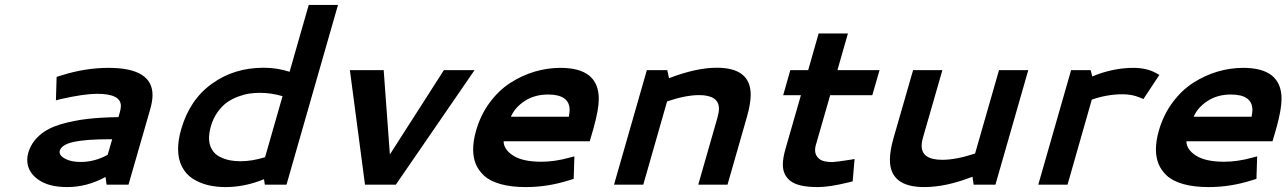

<svg xmlns="http://www.w3.org/2000/svg" viewBox="-20 -758 5280 788"><path d="M425.3 -479.5Q606 -479.5 606 -367.7Q606 -342.8 596.2 -308.6L507.3 0H417.5L413.1 -31.7Q337.4 9.8 255.4 9.8Q178.7 9.8 135.3 -22Q91.8 -53.7 91.8 -101.6Q91.8 -116.7 95.7 -129.9Q108.4 -173.3 142.8 -203.1Q177.2 -232.9 230.5 -248.3Q283.7 -263.7 339.4 -270Q395 -276.4 466.3 -277.3L470.7 -293Q476.1 -311.5 476.1 -323.2Q476.1 -373 378.9 -373Q325.2 -373 230.5 -351.6L209.5 -346.2L212.4 -442.4L231 -448.2Q329.1 -479.5 425.3 -479.5ZM421.9 -122.6 440.4 -186.5H428.7Q332 -186.5 282.2 -175.5Q232.4 -164.6 225.1 -138.7Q224.6 -137.2 224.6 -133.8Q224.6 -118.2 248.8 -105.7Q272.9 -93.3 311 -93.3Q368.7 -93.3 421.9 -122.6Z M723.6 -227.5Q758.3 -348.6 849.6 -414.3Q940.9 -480 1061.5 -480Q1117.7 -480 1168.5 -463.4L1247.1 -737.8H1367.2L1155.8 0H1066.9L1063.5 -22.5Q984.9 9.8 905.3 9.8Q866.2 9.8 832.5 1.5Q798.8 -6.8 771 -24.7Q743.2 -42.5 727.1 -73.5Q710.9 -104.5 710.9 -146.5Q710.9 -183.6 723.6 -227.5ZM966.8 -96.2Q1014.2 -96.2 1067.9 -112.8L1139.6 -363.3Q1092.8 -377 1046.4 -377Q1024.9 -377 1004.2 -374Q983.4 -371.1 958 -361.8Q932.6 -352.5 911.9 -337.9Q891.1 -323.2 872.8 -297.6Q854.5 -272 845.2 -238.8Q837.9 -212.4 837.9 -191.9Q837.9 -164.1 849.9 -144.3Q861.8 -124.5 881.8 -114.5Q901.9 -104.5 922.6 -100.3Q943.4 -96.2 966.8 -96.2Z M1927.7 -470.2 1604.5 0H1478L1416 -470.2H1554.7L1580.1 -124L1801.8 -470.2Z M2280.3 -479.5Q2437.5 -479.5 2437.5 -352.1Q2437.5 -308.6 2416 -231.9L2400.4 -178.2H2046.9Q2047.4 -144 2086.7 -119.1Q2126 -94.2 2202.1 -94.2Q2256.3 -94.2 2316.4 -110.8L2337.4 -116.2L2334.5 -23.9L2315.4 -18.1Q2228 9.8 2138.2 9.8Q2078.1 9.8 2034.7 -2.4Q1991.2 -14.6 1967.3 -36.6Q1943.4 -58.6 1932.6 -85.2Q1921.9 -111.8 1921.9 -144.5Q1921.9 -180.2 1933.6 -220.7Q1952.1 -286.1 1989.7 -336.9Q2027.3 -387.7 2075 -418.2Q2122.6 -448.7 2174.6 -464.1Q2226.6 -479.5 2280.3 -479.5ZM2229.5 -370.1Q2174.8 -370.1 2134.3 -344Q2093.8 -317.9 2076.7 -278.8H2314.5Q2317.9 -296.9 2317.9 -306.2Q2317.9 -370.1 2229.5 -370.1Z M2634.8 -470.2H2718.8L2725.6 -437Q2837.4 -480 2921.9 -480Q3061 -480 3061 -369.1Q3061 -332.5 3045.4 -277.8L2965.8 0H2845.7L2924.3 -274.4Q2930.7 -297.9 2930.7 -311.5Q2930.7 -367.7 2849.1 -367.7Q2794.4 -367.7 2717.8 -341.8L2620.1 0H2500Z M3460 -8.8Q3383.8 9.8 3336.4 9.8Q3257.3 9.8 3225.1 -14.6Q3192.9 -39.1 3192.9 -82.5Q3192.9 -109.9 3204.6 -149.9L3267.1 -367.2H3194.3L3223.6 -470.2H3296.9L3339.8 -620.6H3460L3417 -470.2H3589.8L3560.1 -367.2H3387.2L3327.6 -160.2Q3325.2 -150.4 3325.2 -141.6Q3325.2 -120.6 3341.3 -106.7Q3357.4 -92.8 3395.5 -92.8Q3408.2 -92.8 3467.8 -102.1L3487.3 -105.5L3479.5 -13.7Z M4080.1 -470.2H4200.2L4065.4 0H3976.1L3971.2 -32.7Q3862.8 9.8 3773.4 9.8Q3632.3 9.8 3632.3 -102.1Q3632.3 -140.1 3647.5 -192.4L3727.5 -470.2H3847.7L3768.6 -195.3Q3762.7 -175.8 3762.7 -159.7Q3762.7 -102.1 3847.2 -102.1Q3903.3 -102.1 3981.9 -127.9Z M4462.9 -444.3Q4547.4 -479.5 4631.8 -479.5Q4685.5 -479.5 4724.1 -458.5L4738.3 -450.7L4672.9 -351.6L4656.2 -358.4Q4625.5 -371.1 4587.4 -371.1Q4523.9 -371.1 4460.9 -349.1L4361.3 0H4241.2L4376 -470.2H4456.1Z M5082.5 -479.5Q5239.7 -479.5 5239.7 -352.1Q5239.7 -308.6 5218.3 -231.9L5202.6 -178.2H4849.1Q4849.6 -144 4888.9 -119.1Q4928.2 -94.2 5004.4 -94.2Q5058.6 -94.2 5118.7 -110.8L5139.6 -116.2L5136.7 -23.9L5117.7 -18.1Q5030.3 9.8 4940.4 9.8Q4880.4 9.8 4836.9 -2.4Q4793.5 -14.6 4769.5 -36.6Q4745.6 -58.6 4734.9 -85.2Q4724.1 -111.8 4724.1 -144.5Q4724.1 -180.2 4735.8 -220.7Q4754.4 -286.1 4792 -336.9Q4829.6 -387.7 4877.2 -418.2Q4924.8 -448.7 4976.8 -464.1Q5028.8 -479.5 5082.5 -479.5ZM5031.7 -370.1Q4977.1 -370.1 4936.5 -344Q4896 -317.9 4878.9 -278.8H5116.7Q5120.1 -296.9 5120.1 -306.2Q5120.1 -370.1 5031.7 -370.1Z"/></svg>

Font: Cantarell
Style: Bold Italic
Weight: 700
Italic angle: -16°
Designer: Dave Crossland
Version: Version 1.004